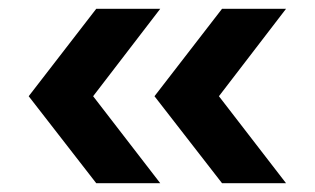

<svg xmlns="http://www.w3.org/2000/svg" viewBox="-20 -487 714 435"><path d="M198 -72H343L191 -269L343 -467H198L45 -269ZM483 -72H628L476 -269L628 -467H483L330 -269Z"/></svg>

Font: Plus Jakarta Sans
Style: Bold
Weight: 700
Designer: Gumpita Rahayu
Foundry: Tokotype
Version: Version 2.004; ttfautohint (v1.8.3)